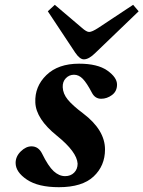

<svg xmlns="http://www.w3.org/2000/svg" viewBox="-20 -767 597 799"><path d="M179 -720 208 -747 321 -651Q340 -634 351 -634Q363 -634 389 -651L534 -747L557 -720L377 -547Q350 -520 329 -520Q312 -520 293 -548ZM45 -89Q45 -116 66.5 -137Q88 -158 111 -158Q140 -158 155 -128Q181 -75 203.5 -54.5Q226 -34 251 -34Q274 -34 288.5 -48.5Q303 -63 303 -86Q300 -135 217 -202Q130 -272 127 -340Q124 -407 173 -454.5Q222 -502 309 -502Q386 -502 426.5 -473.5Q467 -445 467 -415Q467 -387 446 -371.5Q425 -356 401 -356Q375 -356 362 -382Q341 -422 324.5 -439Q308 -456 288 -456Q268 -456 254 -441.5Q240 -427 241 -404Q242 -377 262 -352.5Q282 -328 326 -295Q417 -226 417 -145Q417 -77 369.5 -32.5Q322 12 225 12Q139 12 92 -19.5Q45 -51 45 -89Z"/></svg>

Font: Lingua Franca
Style: Bold Italic
Weight: 700
Italic angle: -13°
Version: Version 1.19